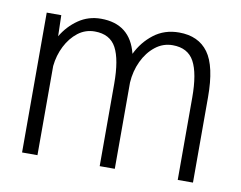

<svg xmlns="http://www.w3.org/2000/svg" viewBox="-62 -594 849 676"><g transform="rotate(10 362.5 -256.0)"><path d="M55.5 0V-500H107.5L109.5 -425Q132 -463 167.5 -487.5Q203 -512 248 -512Q352.5 -512 378 -409.5Q399 -453.5 437 -482.8Q475 -512 527 -512Q596.5 -512 631.5 -464Q666.5 -416 666.5 -305V0H612V-294Q612 -381 589.5 -422.5Q567 -464 512.5 -464Q478 -464 450.5 -442.2Q423 -420.5 406.2 -385Q389.5 -349.5 387 -308.5V0H333V-294Q333 -381 310.8 -422.5Q288.5 -464 234 -464Q200.5 -464 174.2 -443.8Q148 -423.5 131.2 -390.5Q114.5 -357.5 110.5 -319V0Z"/></g></svg>

Font: Trispace SemiCondensed ExtraLight
Style: Regular
Weight: 200
Width: 4
Designer: Tyler Finck
Foundry: Etcetera Type Company
Version: Version 1.210; ttfautohint (v1.8.3)